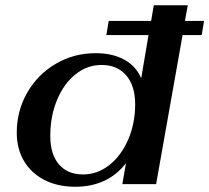

<svg xmlns="http://www.w3.org/2000/svg" viewBox="-20 -703 799 733"><path d="M750 -569H677L576 0H447L461 -80Q391 10 267 10Q200 10 149.5 -16Q99 -42 71.5 -88.5Q44 -135 44 -196Q44 -280 84 -349.5Q124 -419 193 -459.5Q262 -500 345 -500Q410 -500 455 -475Q500 -450 519 -404L547 -569H386L395 -623H557L567 -683H697L686 -623H759ZM496 -305Q496 -375 462 -415Q428 -455 368 -455Q313 -455 268.5 -419.5Q224 -384 198 -322Q172 -260 172 -184Q172 -114 205 -75.5Q238 -37 297 -37Q352 -37 397.5 -73Q443 -109 469.5 -170.5Q496 -232 496 -305Z"/></svg>

Font: Fahkwang SemiBold
Style: Italic
Weight: 600
Italic angle: -10°
Version: Version 1.000; ttfautohint (v1.6)